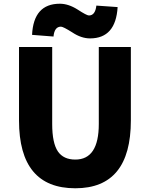

<svg xmlns="http://www.w3.org/2000/svg" viewBox="-20 -996 803 1030"><path d="M82 -350V-744H260V-331Q260 -228 291 -183Q321 -140 384 -140Q510 -140 510 -331V-744H682V-350Q682 14 384 14Q82 14 82 -350ZM368 -822Q319 -853 307 -853Q272 -853 267 -800L152 -809Q160 -976 301 -976Q347 -976 396 -945Q445 -913 457 -913Q491 -913 497 -966L611 -958Q601 -790 463 -790Q416 -790 368 -822Z"/></svg>

Font: KaiGen Gothic KR Heavy
Style: Heavy
Weight: 900
Designer: Ryoko NISHIZUKA  (kana & ideographs); Paul D. Hunt (Latin, Greek & Cyrillic); Wenlong ZHANG  (bopomofo); Sandoll Communi
Foundry: Adobe Systems Incorporated
Version: Version 1.002 March 28, 2018